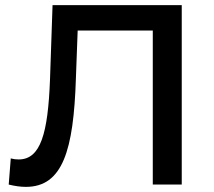

<svg xmlns="http://www.w3.org/2000/svg" viewBox="-20 -720 833 749"><path d="M81 9C225 9 267 -135 276 -412L283 -601H576V0H689V-700H185L175 -408C167 -201 139 -98 53 -98C42 -98 33 -99 22 -102L14 0C39 6 60 9 81 9Z"/></svg>

Font: Montserrat-Alt1 SemBd
Style: Regular
Weight: 600
Designer: Differentunic
Foundry: Differentunic
Version: Version 7.222